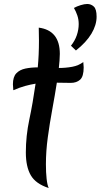

<svg xmlns="http://www.w3.org/2000/svg" viewBox="-20 -889 506 966"><path d="M211 -63Q211 -21 214.5 10.5Q218 42 225 57Q160 36 135 -7Q110 -50 110 -122Q110 -205 127.5 -287.5Q145 -370 159 -468Q134 -464 106.5 -456.5Q79 -449 47 -435Q47 -442 46 -449.5Q45 -457 45 -465Q45 -502 62 -520Q79 -538 107.5 -544Q136 -550 170 -550Q173 -581 174.5 -615Q176 -649 176 -685Q176 -701 175.5 -717.5Q175 -734 175 -750Q281 -736 281 -618Q281 -602 279.5 -584Q278 -566 276 -547Q311 -547 343.5 -553Q376 -559 399 -577Q399 -571 400 -564Q401 -557 401 -550Q401 -504 383 -488Q365 -472 336 -472Q317 -472 299.5 -472.5Q282 -473 266 -473Q256 -409 243 -338.5Q230 -268 220.5 -198Q211 -128 211 -63ZM352 -849Q366 -857 385.5 -863Q405 -869 419 -869Q438 -869 452 -856Q466 -843 466 -805Q466 -763 440 -719.5Q414 -676 362 -635L337 -659Q357 -684 366.5 -712Q376 -740 376 -768Q376 -791 369 -811.5Q362 -832 352 -849Z"/></svg>

Font: Merienda Medium
Style: Regular
Weight: 500
Designer: Eduardo Rodriguez Tunni
Foundry: Eduardo Rodriguez Tunni
Version: Version 2.001; ttfautohint (v1.8.4.7-5d5b)